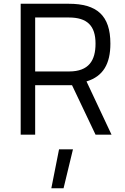

<svg xmlns="http://www.w3.org/2000/svg" viewBox="-20 -716 664 1021"><path d="M488 0H573L440 -283C529 -310 567 -377 567 -484C567 -634 495 -696 346 -696H90V0H167V-263H363ZM488 -484C488 -395 453 -336 347 -336H167V-623H346C443 -623 488 -580 488 -484ZM253 285H318L368 78H294Z"/></svg>

Font: TitilliumText22L
Style: 400 wt
Weight: 400
Designer: Campivisivi
Foundry: Campivisivi
Version: 1.000